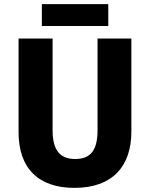

<svg xmlns="http://www.w3.org/2000/svg" viewBox="-20 -901 726 931"><path d="M505 -881H183V-775H505ZM617 -263V-714H453V-270C453 -173 420 -130 344 -130C272 -130 235 -172 235 -269V-714H70V-260C70 -86 165 10 341 10C524 10 617 -93 617 -263Z"/></svg>

Font: Noto Sans Lao SemiCondensed ExtraBold
Style: Regular
Weight: 800
Width: 4
Designer: Monotype Design Team
Foundry: Monotype Imaging Inc.
Version: Version 2.003